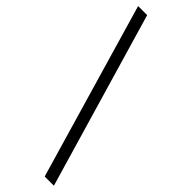

<svg xmlns="http://www.w3.org/2000/svg" viewBox="-294 -792 885 885"><g transform="rotate(45 148.5 -350.0)"><path d="M-7 -780H52L304 80H244Z"/></g></svg>

Font: Nacelle Light
Style: Regular
Weight: 300
Designer: Sora Sagano
Foundry: Sora Sagano
Version: Version 1.000;FEAKit 1.0